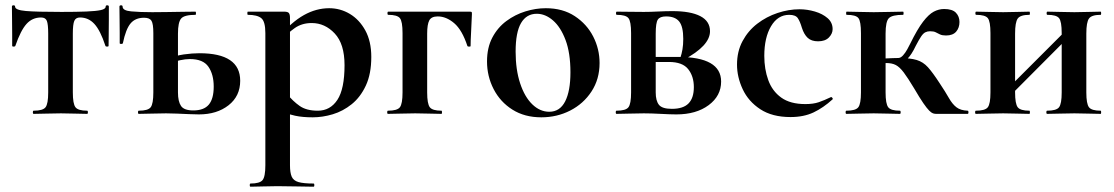

<svg xmlns="http://www.w3.org/2000/svg" viewBox="-20 -430 4208 725"><path d="M107 0Q104 0 104 -6Q104 -12 107 -12Q142 -12 152 -25Q162 -38 162 -81V-303Q162 -338 157 -351Q152 -364 135 -364Q102 -364 80 -339.5Q58 -315 38 -257Q37 -254 31.5 -254Q26 -254 26 -257Q26 -271 26 -299Q26 -327 25.5 -357Q25 -387 25 -405Q25 -410 31 -410Q37 -410 37 -405Q37 -392 77.5 -388.5Q118 -385 212 -385Q269 -385 306 -386.5Q343 -388 361 -392Q379 -396 379 -405Q379 -410 385 -410Q391 -410 391 -405Q391 -387 391 -357Q391 -327 390.5 -299Q390 -271 390 -257Q390 -254 384.5 -254Q379 -254 378 -257Q359 -315 336.5 -339.5Q314 -364 282 -364Q266 -364 260.5 -351Q255 -338 255 -303V-81Q255 -38 265 -25Q275 -12 309 -12Q312 -12 312 -6Q312 0 309 0Q288 0 262.5 -1Q237 -2 210 -2Q182 -2 155.5 -1Q129 0 107 0Z M524 -363Q491 -363 473 -341.5Q455 -320 444 -267Q443 -264 437.5 -264Q432 -264 432 -267Q432 -280 432 -306Q432 -332 431.5 -360Q431 -388 431 -405Q431 -410 437 -410Q443 -410 443 -405Q443 -390 475.5 -387Q508 -384 555 -384Q576 -384 608.5 -384.5Q641 -385 672 -385.5Q703 -386 718 -386Q720 -386 720 -380Q720 -374 718 -374Q676 -374 664 -360Q652 -346 652 -303V-81Q652 -47 663.5 -30Q675 -13 710 -13Q750 -13 768.5 -35Q787 -57 787 -103Q787 -149 767 -178Q747 -207 697 -207Q680 -207 659.5 -202.5Q639 -198 616 -187L610 -206Q642 -220 674 -224.5Q706 -229 733 -229Q887 -229 887 -125Q887 -67 843 -32.5Q799 2 731 2Q717 2 694.5 1Q672 0 648.5 -1Q625 -2 607 -2Q579 -2 552.5 -1Q526 0 504 0Q501 0 501 -6Q501 -12 504 -12Q539 -12 549 -25Q559 -38 559 -81V-305Q559 -340 552 -351.5Q545 -363 524 -363Z M926 275Q923 275 923 269Q923 263 926 263Q961 263 971.5 250Q982 237 982 194V-305Q982 -349 966.5 -361.5Q951 -374 916 -374Q914 -374 914 -380Q914 -386 916 -386Q931 -386 956 -386Q981 -386 1007.5 -386Q1034 -386 1053 -386Q1067 -386 1071 -380.5Q1075 -375 1075 -363V194Q1075 222 1081.5 237Q1088 252 1107 257.5Q1126 263 1164 263Q1167 263 1167 269Q1167 275 1164 275Q1136 275 1101 274Q1066 273 1027 273Q999 273 972.5 274Q946 275 926 275ZM1161 13Q1122 13 1094.5 7Q1067 1 1029 -12L1064 -75Q1086 -48 1111.5 -30Q1137 -12 1180 -12Q1227 -12 1254 -53Q1281 -94 1281 -184Q1281 -264 1244 -303.5Q1207 -343 1157 -343Q1120 -343 1093 -324Q1066 -305 1040 -276L1030 -288Q1081 -347 1127.5 -373Q1174 -399 1223 -399Q1265 -399 1301 -377.5Q1337 -356 1359.5 -315Q1382 -274 1382 -215Q1382 -151 1361.5 -107Q1341 -63 1308 -36.5Q1275 -10 1236.5 1.5Q1198 13 1161 13Z M1753 -386Q1760 -386 1761 -384.5Q1762 -383 1762 -377Q1761 -347 1759 -311.5Q1757 -276 1757 -256Q1757 -254 1751.5 -254Q1746 -254 1745 -256Q1725 -317 1695 -342.5Q1665 -368 1633 -368Q1609 -368 1601 -353Q1593 -338 1593 -303V-81Q1593 -38 1603 -25Q1613 -12 1647 -12Q1649 -12 1649 -6Q1649 0 1647 0Q1626 0 1600.5 -1Q1575 -2 1548 -2Q1520 -2 1493.5 -1Q1467 0 1445 0Q1442 0 1442 -6Q1442 -12 1445 -12Q1480 -12 1490 -25Q1500 -38 1500 -81V-305Q1500 -349 1490 -361.5Q1480 -374 1446 -374Q1443 -374 1443 -380Q1443 -386 1446 -386Z M2024 13Q1961 13 1915 -16Q1869 -45 1844 -93.5Q1819 -142 1819 -198Q1819 -250 1839 -288Q1859 -326 1892 -350.5Q1925 -375 1964 -387Q2003 -399 2041 -399Q2105 -399 2150.5 -369Q2196 -339 2220 -292Q2244 -245 2244 -192Q2244 -131 2213.5 -84.5Q2183 -38 2133 -12.5Q2083 13 2024 13ZM2054 -8Q2094 -8 2114 -47Q2134 -86 2134 -157Q2134 -230 2115.5 -279Q2097 -328 2068 -353Q2039 -378 2007 -378Q1968 -378 1947.5 -343Q1927 -308 1927 -235Q1927 -167 1944 -115.5Q1961 -64 1990 -36Q2019 -8 2054 -8Z M2411 -385Q2435 -385 2464.5 -386.5Q2494 -388 2519 -388Q2588 -388 2624.5 -369Q2661 -350 2661 -312Q2661 -257 2561 -204L2549 -212Q2554 -226 2557 -243.5Q2560 -261 2560 -283Q2560 -330 2544.5 -349Q2529 -368 2495 -368Q2472 -368 2464 -356Q2456 -344 2456 -303V-81Q2456 -50 2468 -34.5Q2480 -19 2517 -19Q2560 -19 2580 -39.5Q2600 -60 2600 -101Q2600 -142 2578.5 -169Q2557 -196 2506 -196H2415L2414 -215H2541Q2703 -215 2703 -122Q2703 -68 2656 -33Q2609 2 2534 2Q2512 2 2475.5 0Q2439 -2 2411 -2Q2383 -2 2356.5 -1Q2330 0 2308 0Q2305 0 2305 -6Q2305 -12 2308 -12Q2343 -12 2353 -25Q2363 -38 2363 -81V-305Q2363 -349 2353 -361.5Q2343 -374 2309 -374Q2306 -374 2306 -380Q2306 -386 2309 -386Q2330 -386 2356.5 -385.5Q2383 -385 2411 -385Z M2965 12Q2896 12 2851 -17.5Q2806 -47 2784.5 -93Q2763 -139 2763 -186Q2763 -236 2784 -275Q2805 -314 2839.5 -340.5Q2874 -367 2916 -381Q2958 -395 2999 -395Q3028 -395 3057 -386.5Q3086 -378 3105 -361.5Q3124 -345 3124 -320Q3124 -303 3110 -288.5Q3096 -274 3069 -274Q3044 -274 3030 -287Q3016 -300 3008 -325Q3001 -349 2992.5 -361.5Q2984 -374 2960 -374Q2917 -374 2891.5 -331Q2866 -288 2866 -219Q2866 -169 2881 -127.5Q2896 -86 2930 -61.5Q2964 -37 3021 -37Q3051 -37 3071.5 -44Q3092 -51 3117 -63Q3119 -65 3122.5 -61Q3126 -57 3124 -55Q3089 -23 3052 -5.5Q3015 12 2965 12Z M3176 0Q3173 0 3173 -6Q3173 -12 3176 -12Q3211 -12 3221 -25Q3231 -38 3231 -81V-305Q3231 -349 3221.5 -361.5Q3212 -374 3177 -374Q3175 -374 3175 -380Q3175 -386 3177 -386Q3198 -386 3224.5 -385Q3251 -384 3279 -384Q3310 -384 3339 -385Q3368 -386 3390 -386Q3392 -386 3392 -380Q3392 -374 3390 -374Q3349 -374 3336.5 -361.5Q3324 -349 3324 -303V-81Q3324 -38 3334 -25Q3344 -12 3378 -12Q3381 -12 3381 -6Q3381 0 3378 0Q3357 0 3331.5 -1Q3306 -2 3279 -2Q3251 -2 3224.5 -1Q3198 0 3176 0ZM3515 0Q3509 0 3503 -2Q3497 -4 3488.5 -12.5Q3480 -21 3466.5 -40.5Q3453 -60 3432 -96Q3408 -136 3392.5 -156.5Q3377 -177 3362.5 -184.5Q3348 -192 3326 -192Q3309 -192 3288 -189L3287 -207Q3298 -208 3316 -209Q3334 -210 3351 -210.5Q3368 -211 3372 -211Q3417 -211 3441.5 -203.5Q3466 -196 3484 -176Q3502 -156 3528 -116Q3550 -83 3563 -60Q3576 -37 3591.5 -25Q3607 -13 3634 -12Q3637 -12 3637 -6Q3637 0 3634 0ZM3372 -191V-211Q3381 -211 3390 -221Q3399 -231 3406 -244Q3413 -257 3417 -265Q3444 -320 3465.5 -348Q3487 -376 3506 -386Q3525 -396 3545 -396Q3576 -396 3589.5 -382Q3603 -368 3603 -347Q3603 -325 3590.5 -310.5Q3578 -296 3552 -296Q3538 -296 3529.5 -300Q3521 -304 3513.5 -308Q3506 -312 3492 -312Q3482 -312 3474 -308Q3466 -304 3458 -292Q3450 -280 3438 -257Q3422 -223 3405.5 -207Q3389 -191 3372 -191Z M3762 -36 3744 -54 4015 -325 4033 -308ZM3720 -81V-305Q3720 -349 3710 -361.5Q3700 -374 3666 -374Q3663 -374 3663 -380Q3663 -386 3666 -386Q3687 -386 3713.5 -385Q3740 -384 3768 -384Q3795 -384 3821 -385Q3847 -386 3867 -386Q3869 -386 3869 -380Q3869 -374 3867 -374Q3833 -374 3823 -360Q3813 -346 3813 -303V-81Q3813 -38 3823 -25Q3833 -12 3867 -12Q3869 -12 3869 -6Q3869 0 3867 0Q3846 0 3820.5 -1Q3795 -2 3768 -2Q3740 -2 3713.5 -1Q3687 0 3665 0Q3662 0 3662 -6Q3662 -12 3665 -12Q3700 -12 3710 -25Q3720 -38 3720 -81ZM3989 -81V-305Q3989 -349 3979 -361.5Q3969 -374 3935 -374Q3932 -374 3932 -380Q3932 -386 3935 -386Q3956 -386 3982.5 -385Q4009 -384 4037 -384Q4064 -384 4090 -385Q4116 -386 4136 -386Q4138 -386 4138 -380Q4138 -374 4136 -374Q4102 -374 4092 -360Q4082 -346 4082 -303V-81Q4082 -38 4092 -25Q4102 -12 4136 -12Q4138 -12 4138 -6Q4138 0 4136 0Q4115 0 4089.5 -1Q4064 -2 4037 -2Q4009 -2 3982 -1Q3955 0 3934 0Q3931 0 3931 -6Q3931 -12 3934 -12Q3969 -12 3979 -25Q3989 -38 3989 -81Z"/></svg>

Font: Cormorant
Style: Bold
Weight: 700
Designer: Christian Thalmann (Catharsis Fonts)
Foundry: Catharsis Fonts
Version: Version 4.000